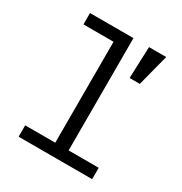

<svg xmlns="http://www.w3.org/2000/svg" viewBox="-172 -868 944 995"><g transform="rotate(30 300.0 -370.0)"><path d="M80 -68H260V-672H80V-740H340V-68H520V0H80ZM487 -551H426L433 -740H536Z"/></g></svg>

Font: Lilex
Style: Regular
Weight: 400
Monospace: yes
Designer: Mike Abbink, Paul van der Laan, Pieter van Rosmalen, Mikhael Khrustik
Foundry: Mikhael Khrustik
Version: Version 2.510